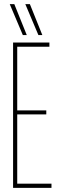

<svg xmlns="http://www.w3.org/2000/svg" viewBox="-20 -905 279 925"><path d="M43 0V-700H218V-680H63V-373H203V-354H63V-20H228V0ZM165 -736 102 -885H124L184 -736ZM90 -736 27 -885H49L109 -736Z"/></svg>

Font: Georama ExtraCondensed Thin
Style: Regular
Weight: 100
Width: 2
Designer: Jean-Baptiste Levee
Foundry: Production Type
Version: Version 1.001